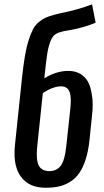

<svg xmlns="http://www.w3.org/2000/svg" viewBox="-20 -858 478 886"><path d="M190.9 8.3Q190.4 8.3 189.5 8.3Q113.8 8.3 76.7 -42.5Q46.9 -82.5 46.9 -151.9Q46.9 -170.4 49.3 -191.4L81.1 -494.6Q87.4 -553.7 94.5 -596.4Q101.6 -639.2 111.6 -670.7Q121.6 -702.1 131.8 -721.9Q142.1 -741.7 158.2 -755.4Q174.3 -769 189.9 -776.1Q205.6 -783.2 230.2 -789.8Q254.9 -796.4 278.1 -801Q301.3 -805.7 336.4 -815.4Q371.6 -825.2 404.8 -837.9L421.4 -753.4Q384.3 -737.8 347.4 -728.8Q310.5 -719.7 290.8 -717Q271 -714.4 251.7 -707.8Q232.4 -701.2 222.7 -686.8Q212.9 -672.4 205.1 -643.6Q197.3 -614.7 191.9 -564.5L184.6 -496.6Q239.7 -530.8 294.9 -530.8Q317.4 -530.8 335.7 -524.2Q354 -517.6 369.4 -502.7Q384.8 -487.8 393.6 -463.6Q402.3 -439.5 406.2 -404.3Q407.7 -390.1 407.7 -374Q407.7 -350.1 404.3 -322.3L393.1 -212.9Q387.7 -160.2 374.8 -120.8Q361.8 -81.5 344.2 -57.1Q326.7 -32.7 301.8 -17.8Q276.9 -2.9 250.7 2.7Q224.6 8.3 190.9 8.3ZM208.5 -68.4Q243.2 -68.8 261.2 -94.5Q279.3 -120.1 285.6 -181.6L304.2 -353.5Q306.6 -375 306.6 -392.1Q306.6 -420.9 300.3 -435.5Q290.5 -460 261.2 -459.5Q225.6 -459.5 177.7 -428.7L152.3 -188Q149.9 -165.5 149.9 -147.5Q149.4 -113.3 158.2 -95.7Q170.9 -68.4 208.5 -68.4Z"/></svg>

Font: Oswald
Style: Regular
Weight: 400
Designer: Vernon Adams
Foundry: Vernon Adams
Version: 3.0; ttfautohint (v0.94.23-7a4d-dirty) -l 8 -r 50 -G 200 -x 